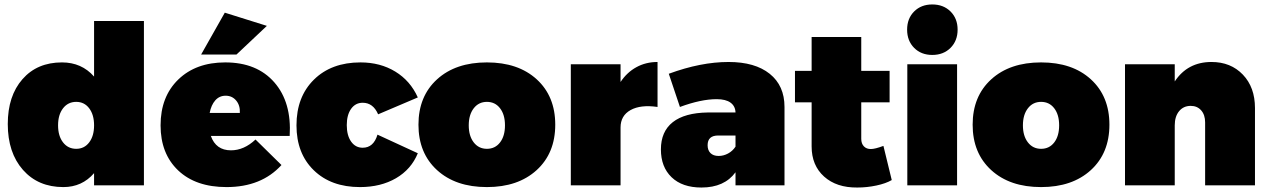

<svg xmlns="http://www.w3.org/2000/svg" viewBox="-20 -837 5727 867"><path d="M15.1 -276.9Q15.1 -403.8 81.5 -479.5Q147.9 -555.2 259.8 -555.2Q348.6 -555.2 404.8 -491.2V-742.2H629.9V0H404.8V-55.2Q350.6 7.8 266.1 7.8Q152.3 7.8 83.7 -69.8Q15.1 -147.5 15.1 -276.9ZM324.2 -165Q360.8 -165 382.8 -194.1Q404.8 -223.1 404.8 -271Q404.8 -318.8 382.8 -347.9Q360.8 -377 324.2 -377Q287.1 -377 264.6 -347.9Q242.2 -318.8 242.2 -271Q242.2 -223.1 264.6 -194.1Q287.1 -165 324.2 -165Z M705.1 -271Q705.1 -400.4 784.9 -477.8Q864.7 -555.2 997.1 -555.2Q1140.1 -555.2 1218.8 -465.1Q1297.4 -375 1288.1 -223.1H932.1Q955.1 -158.2 1022.9 -158.2Q1082 -158.2 1133.8 -207L1251 -91.8Q1160.6 7.8 1002.9 7.8Q863.8 7.8 784.4 -67.6Q705.1 -143.1 705.1 -271ZM888.2 -590.8 995.1 -779.8 1185.1 -720.2 1047.9 -590.8ZM926.8 -327.1H1063Q1064.9 -360.8 1046.6 -382.8Q1028.3 -404.8 999 -404.8Q970.7 -404.8 952.1 -383.8Q933.6 -362.8 926.8 -327.1Z M1318.8 -271Q1318.8 -399.9 1397.7 -477.5Q1476.6 -555.2 1607.9 -555.2Q1697.3 -555.2 1765.1 -513.7Q1833 -472.2 1866.7 -397L1687.5 -320.8Q1665 -373 1617.7 -373Q1585 -373 1565.4 -345.5Q1545.9 -317.9 1545.9 -272Q1545.9 -225.6 1565.4 -197.8Q1585 -169.9 1617.7 -169.9Q1667 -169.9 1684.6 -229L1866.7 -145Q1836.9 -72.3 1768.1 -32.2Q1699.2 7.8 1605.5 7.8Q1475.1 7.8 1397 -68.1Q1318.8 -144 1318.8 -271Z M2178.7 7.8Q2037.6 7.8 1953.6 -68.8Q1869.6 -145.5 1869.6 -273.9Q1869.6 -402.3 1953.6 -478.8Q2037.6 -555.2 2178.7 -555.2Q2319.8 -555.2 2403.6 -478.8Q2487.3 -402.3 2487.3 -273.9Q2487.3 -145.5 2403.3 -68.8Q2319.3 7.8 2178.7 7.8ZM2119.1 -347.9Q2096.7 -318.8 2096.7 -271Q2096.7 -223.1 2119.1 -194.1Q2141.6 -165 2178.7 -165Q2215.8 -165 2238 -193.8Q2260.3 -222.7 2260.3 -271Q2260.3 -319.3 2238 -348.1Q2215.8 -377 2178.7 -377Q2141.6 -377 2119.1 -347.9Z M2557.6 0V-546.9H2782.2V-466.8Q2811 -510.3 2853.8 -533.7Q2896.5 -557.1 2949.2 -557.1V-354Q2873 -365.2 2827.6 -340.1Q2782.2 -314.9 2782.2 -261.2V0Z M2964.4 -162.1Q2964.4 -243.2 3018.1 -285.4Q3071.8 -327.6 3176.3 -329.1H3301.3Q3300.3 -357.9 3278.8 -373.5Q3257.3 -389.2 3216.3 -389.2Q3145.5 -389.2 3050.3 -354L3000 -503.9Q3144.5 -557.1 3270 -557.1Q3389.2 -557.1 3455.8 -503.7Q3522.5 -450.2 3522.5 -354V0H3301.3V-59.1Q3251 9.8 3147.5 9.8Q3061 9.8 3012.7 -36.6Q2964.4 -83 2964.4 -162.1ZM3175.3 -181.2Q3175.3 -158.7 3188.2 -145.8Q3201.2 -132.8 3225.1 -132.8Q3247.1 -132.8 3267.6 -143.8Q3288.1 -154.8 3301.3 -174.8V-225.1H3223.1Q3175.3 -225.1 3175.3 -181.2Z M3569.8 -375V-517.1H3645V-669.9H3869.1V-517.1H3997.1V-375H3869.1V-210Q3869.1 -188.5 3881.1 -176Q3893.1 -163.6 3913.1 -164.1Q3931.2 -164.1 3969.2 -178.2L4006.8 -23.9Q3980 -8.3 3937.5 0.7Q3895 9.8 3851.1 9.8Q3757.3 10.7 3701.2 -39.8Q3645 -90.3 3645 -175.8V-375Z M4107.9 -620.8Q4076.2 -652.8 4076.2 -703.1Q4076.2 -753.4 4107.9 -785.2Q4139.6 -816.9 4189.9 -816.9Q4240.2 -816.9 4272.2 -785.2Q4304.2 -753.4 4304.2 -703.1Q4304.2 -652.8 4272.2 -620.8Q4240.2 -588.9 4189.9 -588.9Q4139.6 -588.9 4107.9 -620.8ZM4077.1 0V-546.9H4301.8V0Z M4681.2 7.8Q4540 7.8 4456.1 -68.8Q4372.1 -145.5 4372.1 -273.9Q4372.1 -402.3 4456.1 -478.8Q4540 -555.2 4681.2 -555.2Q4822.3 -555.2 4906 -478.8Q4989.7 -402.3 4989.7 -273.9Q4989.7 -145.5 4905.8 -68.8Q4821.8 7.8 4681.2 7.8ZM4621.6 -347.9Q4599.1 -318.8 4599.1 -271Q4599.1 -223.1 4621.6 -194.1Q4644 -165 4681.2 -165Q4718.3 -165 4740.5 -193.8Q4762.7 -222.7 4762.7 -271Q4762.7 -319.3 4740.5 -348.1Q4718.3 -377 4681.2 -377Q4644 -377 4621.6 -347.9Z M5060.1 0V-546.9H5284.7V-469.2Q5342.8 -557.1 5450.7 -557.1Q5537.6 -557.1 5592.3 -500Q5647 -442.9 5647 -349.1V0H5421.9V-284.2Q5421.9 -318.4 5404.1 -338.6Q5386.2 -358.9 5356.9 -358.9Q5324.2 -358.9 5304.4 -335Q5284.7 -311 5284.7 -271V0Z"/></svg>

Font: Trueno Black
Style: Regular
Weight: 900
Designer: Julieta Ulanovsky
Foundry: Julieta Ulanovsky
Version: Version 3.001b | FøM Fix